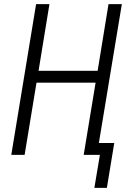

<svg xmlns="http://www.w3.org/2000/svg" viewBox="-20 -755 640 936"><path d="M440 161 467 0H388L446 -352H158L100 0H35L156 -735H221L168 -410H456L509 -735H574L462 -58H537L501 161Z"/></svg>

Font: Iosevka Light Extended Oblique
Style: Regular
Weight: 300
Width: 7
Italic angle: -9°
Monospace: yes
Designer: Belleve Invis
Foundry: Belleve Invis
Version: Version 32.5.0; ttfautohint (v1.8.4)